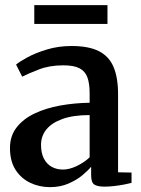

<svg xmlns="http://www.w3.org/2000/svg" viewBox="-20 -740 567 770"><path d="M180.5 10.5Q137.5 10.5 101 -7Q64.5 -24.5 42.2 -59.2Q20 -94 20 -146Q20 -195 46.8 -229.2Q73.5 -263.5 119 -285Q164.5 -306.5 221.5 -316.8Q278.5 -327 339.5 -328V-365Q339.5 -405 330.5 -429.8Q321.5 -454.5 298.8 -466.2Q276 -478 234 -478Q178.5 -478 136 -461.5Q93.5 -445 69 -432.5L44.5 -481Q57 -492 89.5 -509.8Q122 -527.5 168 -541.5Q214 -555.5 267 -555.5Q335.5 -555.5 376.2 -535Q417 -514.5 435.2 -471.8Q453.5 -429 453.5 -362V-49L507.5 -48V-6.5Q496.5 -3.5 478 0Q459.5 3.5 438.8 6Q418 8.5 399.5 8.5Q370.5 8.5 358 0Q345.5 -8.5 345.5 -37.5V-71.5Q334 -57 310.8 -37.5Q287.5 -18 254.5 -3.8Q221.5 10.5 180.5 10.5ZM232.5 -60Q258 -60 287.5 -74Q317 -88 339.5 -109V-278.5Q274 -278.5 230.8 -263Q187.5 -247.5 166 -220.8Q144.5 -194 144.5 -159.5Q144.5 -126 156 -104Q167.5 -82 187.2 -71Q207 -60 232.5 -60ZM411 -719.5V-644H117.5V-719.5Z"/></svg>

Font: Merriweather 48pt SemiBold
Style: Regular
Weight: 600
Version: Version 2.100